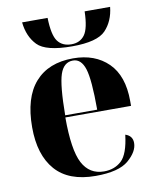

<svg xmlns="http://www.w3.org/2000/svg" viewBox="-86 -822 723 898"><g transform="rotate(-10 276.0 -373.5)"><path d="M296 10Q406 10 452.5 -30Q499 -70 499 -111Q499 -145 465 -156Q454 -65 421 -34.5Q388 -4 338 -4Q269 -4 236 -66.5Q203 -129 203 -284H515V-307Q515 -427 452.5 -488.5Q390 -550 286 -550Q169 -550 105.5 -478Q42 -406 42 -265Q42 -134 105 -62Q168 10 296 10ZM204 -294Q205 -436 222.5 -488Q240 -540 284 -540Q323 -540 339.5 -488.5Q356 -437 356 -294ZM293 -606Q412 -606 452 -648Q492 -690 499 -757H378Q376 -676 354 -646Q332 -616 291 -616Q248 -616 226 -645.5Q204 -675 202 -757H81Q88 -689 128 -647.5Q168 -606 293 -606Z"/></g></svg>

Font: Noto Serif Display SemiCondensed Extra
Style: Regular
Weight: 800
Width: 4
Designer: Monotype Design Team
Foundry: Monotype Imaging Inc.
Version: Version 1.900